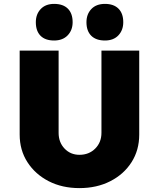

<svg xmlns="http://www.w3.org/2000/svg" viewBox="-20 -960 817 986"><path d="M388 6Q299 6 230 -29.5Q161 -65 121 -127Q81 -189 81 -269V-700H281V-278Q281 -229 311.5 -197Q342 -165 388 -165Q437 -165 469 -197Q501 -229 501 -278V-700H695V-269Q695 -189 655.5 -127Q616 -65 546.5 -29.5Q477 6 388 6ZM519 -752Q473 -752 448.5 -776.5Q424 -801 424 -846Q424 -887 449 -913.5Q474 -940 519 -940Q564 -940 588.5 -915.5Q613 -891 613 -846Q613 -805 588 -778.5Q563 -752 519 -752ZM258 -752Q212 -752 188 -776.5Q164 -801 164 -846Q164 -887 189 -913.5Q214 -940 258 -940Q304 -940 328.5 -915.5Q353 -891 353 -846Q353 -805 327.5 -778.5Q302 -752 258 -752Z"/></svg>

Font: Lexend Deca ExtraBold
Style: Regular
Weight: 800
Designer: Bonnie Shaver-Troup, Thomas Jockin
Foundry: Lexend
Version: Version 1.008; ttfautohint (v1.8.4.7-5d5b)